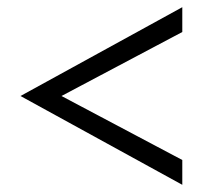

<svg xmlns="http://www.w3.org/2000/svg" viewBox="-20 -570 563 534"><path d="M487 -56 37 -303 487 -550V-481L151 -303L487 -125Z"/></svg>

Font: Average Sans
Style: Regular
Weight: 400
Designer: Eduardo Rodriguez Tunni
Foundry: Eduardo Rodriguez Tunni
Version: Version 1.001